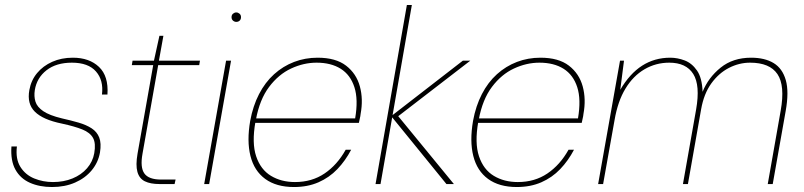

<svg xmlns="http://www.w3.org/2000/svg" viewBox="-20 -740 3232 772"><path d="M189 12Q139 12 100.5 -5Q62 -22 42 -58Q22 -94 26 -151H48Q42 -101 62 -69Q82 -37 117.5 -22.5Q153 -8 193 -8Q236 -8 271.5 -22.5Q307 -37 330 -63.5Q353 -90 359 -124Q366 -164 354 -185.5Q342 -207 311 -219.5Q280 -232 229 -243Q190 -251 163 -263Q136 -275 120 -291Q104 -307 98.5 -328.5Q93 -350 98 -378Q105 -417 129 -446Q153 -475 190 -491.5Q227 -508 273 -508Q339 -508 378 -471Q417 -434 412 -360H390Q397 -417 366 -452.5Q335 -488 269 -488Q206 -488 167 -457.5Q128 -427 120 -378Q116 -353 122.5 -331.5Q129 -310 154 -293Q179 -276 229 -264Q265 -256 296 -247Q327 -238 348.5 -224Q370 -210 379 -187Q388 -164 382 -127Q375 -87 349 -55.5Q323 -24 282 -6Q241 12 189 12Z M621 0Q585 0 562.5 -11Q540 -22 532.5 -49Q525 -76 533 -122L596 -478H510L513 -496H599L621 -596H637L619 -496H784L781 -478H616L553 -122Q543 -67 560.5 -42.5Q578 -18 628 -18H686L682 0Z M801 0 889 -496H909L821 0ZM930 -652Q923 -652 917 -657Q911 -662 911 -671Q911 -680 917 -685Q923 -690 930 -690Q937 -690 943 -685Q949 -680 949 -671Q949 -662 943.5 -657Q938 -652 930 -652Z M1162 12Q1091 12 1046.5 -20.5Q1002 -53 987 -113Q972 -173 986 -254Q997 -314 1021.5 -361.5Q1046 -409 1082 -441.5Q1118 -474 1162.5 -491Q1207 -508 1257 -508Q1330 -508 1371.5 -476Q1413 -444 1427 -392.5Q1441 -341 1430 -282Q1429 -272 1427 -264.5Q1425 -257 1423 -246H996L999 -264H1408Q1421 -340 1405 -389.5Q1389 -439 1350 -463.5Q1311 -488 1253 -488Q1201 -488 1150.5 -464.5Q1100 -441 1062 -390.5Q1024 -340 1009 -259L1007 -250Q992 -165 1010 -111.5Q1028 -58 1069.5 -33Q1111 -8 1166 -8Q1234 -8 1285 -42.5Q1336 -77 1370 -138H1392Q1369 -94 1336.5 -60Q1304 -26 1260.5 -7Q1217 12 1162 12Z M1775 0 1553 -273 1841 -496H1871L1575 -268L1577 -278L1805 0ZM1490 0 1616 -720H1636L1510 0Z M2058 12Q1987 12 1942.5 -20.5Q1898 -53 1883 -113Q1868 -173 1882 -254Q1893 -314 1917.5 -361.5Q1942 -409 1978 -441.5Q2014 -474 2058.5 -491Q2103 -508 2153 -508Q2226 -508 2267.5 -476Q2309 -444 2323 -392.5Q2337 -341 2326 -282Q2325 -272 2323 -264.5Q2321 -257 2319 -246H1892L1895 -264H2304Q2317 -340 2301 -389.5Q2285 -439 2246 -463.5Q2207 -488 2149 -488Q2097 -488 2046.5 -464.5Q1996 -441 1958 -390.5Q1920 -340 1905 -259L1903 -250Q1888 -165 1906 -111.5Q1924 -58 1965.5 -33Q2007 -8 2062 -8Q2130 -8 2181 -42.5Q2232 -77 2266 -138H2288Q2265 -94 2232.5 -60Q2200 -26 2156.5 -7Q2113 12 2058 12Z M2385 0 2473 -496H2489L2474 -379Q2512 -444 2562 -476Q2612 -508 2675 -508Q2704 -508 2733 -497Q2762 -486 2782.5 -456.5Q2803 -427 2805 -371Q2828 -428 2877.5 -468Q2927 -508 3000 -508Q3055 -508 3090.5 -486.5Q3126 -465 3139.5 -418Q3153 -371 3139 -293L3087 0H3067L3119 -295Q3137 -396 3106 -442Q3075 -488 2996 -488Q2952 -488 2911 -467Q2870 -446 2840 -404.5Q2810 -363 2799 -300L2746 0H2726L2779 -300Q2796 -397 2767.5 -442.5Q2739 -488 2671 -488Q2617 -488 2571.5 -461.5Q2526 -435 2495 -384Q2464 -333 2451 -257L2405 0Z"/></svg>

Font: DM Sans 24pt Thin
Style: Italic
Weight: 250
Italic angle: -10°
Designer: Colophon Foundry, Jonny Pinhorn
Foundry: Colophon Foundry
Version: Version 4.004;gftools[0.9.30]